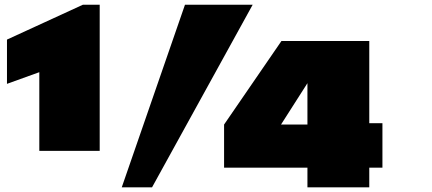

<svg xmlns="http://www.w3.org/2000/svg" viewBox="-20 -800 1844 820"><path d="M147.9 -491.7 9.8 -441.9V-630.9L334 -779.8H405.8V-155.8H147.9ZM629.4 0H500L770 -779.8H1059.1ZM937 -268.1 1182.1 -625H1557.1V-273.9H1613.3V-84H1557.1V0H1293V-84H937ZM1180.2 -268.1H1293V-444.8Z"/></svg>

Font: Fz Rammetto One
Style: Regular
Weight: 400
Designer: Vernon Adams
Foundry: Vernon Adams
Version: Vit hóa bi c Thuy @ FontZin.Com